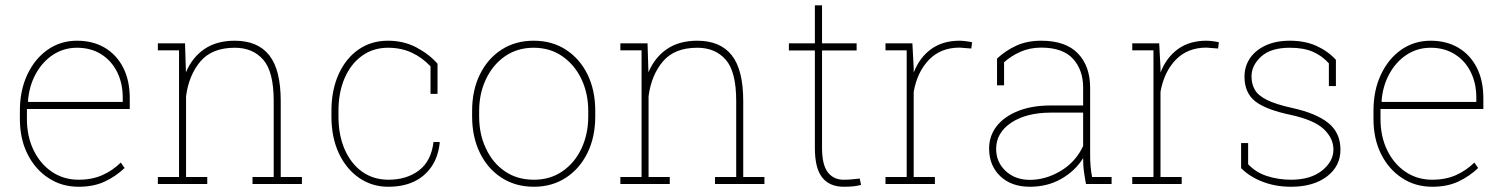

<svg xmlns="http://www.w3.org/2000/svg" viewBox="-20 -691 5652 721"><path d="M275.4 10.3Q211.4 10.3 162.1 -22.5Q112.3 -54.7 83.5 -112.1Q54.7 -169.4 54.7 -244.1V-275.4Q54.7 -351.6 82.5 -410.6Q110.4 -470.2 158.9 -504.2Q207.5 -538.1 269 -538.1Q329.1 -538.1 373.5 -511.7Q418.5 -484.9 442.9 -436.5Q467.3 -388.2 467.3 -322.3V-281.7H81.1V-244.1Q81.1 -178.7 106 -127.4Q130.9 -75.7 174.8 -45.9Q218.8 -16.1 275.4 -16.1Q325.7 -16.1 364.5 -33.4Q403.3 -50.8 433.6 -80.6L447.8 -60.1Q415 -28.8 373.5 -9.3Q332 10.3 275.4 10.3ZM85 -311 86.4 -308.1H440.9V-324.2Q440.9 -378.4 419.9 -420.4Q398.9 -462.9 360.1 -487.3Q321.3 -511.7 269 -511.7Q219.7 -511.7 179.2 -485.4Q139.2 -459 114.3 -413.6Q89.4 -368.2 85 -311Z M678.7 -26.4H758.3V0H572.8V-26.4H652.3V-502H572.8V-528.3H674.8L678.2 -419.4Q702.1 -476.1 748 -507.1Q793.9 -538.1 861.3 -538.1Q947.8 -538.1 991 -483.6Q1034.2 -429.2 1034.2 -311V-26.4H1113.8V0H928.2V-26.4H1007.8V-312Q1007.8 -421.9 968.5 -466.8Q929.2 -511.7 861.8 -511.7Q776.4 -511.7 732.9 -460.7Q689.5 -409.7 678.7 -330.1Z M1437.5 10.3Q1377.4 10.3 1328.6 -22.9Q1280.3 -56.2 1252.4 -115.5Q1224.6 -174.8 1224.6 -253.9V-274.4Q1224.6 -353 1252 -413.1Q1279.3 -472.7 1326.9 -505.4Q1374.5 -538.1 1436.5 -538.1Q1496.1 -538.1 1543.7 -512.9Q1591.3 -487.8 1623 -451.7V-338.4H1596.7V-441.9Q1565.4 -475.1 1525.9 -493.4Q1486.3 -511.7 1437 -511.7Q1381.3 -511.7 1339.4 -481.4Q1297.4 -451.2 1274.2 -397.7Q1251 -344.2 1251 -274.4V-253.9Q1251 -183.6 1274.4 -129.9Q1297.9 -76.2 1340.1 -46.1Q1382.3 -16.1 1439 -16.1Q1506.8 -16.1 1553 -50.8Q1599.1 -85.4 1607.9 -157.7H1630.4L1631.3 -154.8Q1625.5 -101.1 1599.6 -64Q1547.4 10.3 1437.5 10.3Z M1984.9 10.3Q1916 10.3 1863.8 -23.4Q1811.5 -57.1 1782.2 -116.7Q1752.9 -176.3 1752.9 -253.9V-274.4Q1752.9 -352.5 1782.2 -411.6Q1811.5 -471.2 1863.5 -504.6Q1915.5 -538.1 1983.9 -538.1Q2053.2 -538.1 2105 -504.4Q2157.2 -470.7 2186.3 -411.4Q2215.3 -352.1 2215.3 -274.4V-253.9Q2215.3 -176.3 2186 -116.7Q2156.7 -57.1 2104.7 -23.4Q2052.7 10.3 1984.9 10.3ZM1984.9 -16.1Q2046.9 -16.1 2092.8 -48.3Q2138.7 -80.1 2163.8 -134Q2189 -188 2189 -253.9V-274.4Q2189 -339.8 2163.6 -393.6Q2138.2 -447.3 2092 -479.5Q2045.9 -511.7 1983.9 -511.7Q1922.4 -511.7 1876 -479.5Q1830.1 -447.3 1804.7 -393.3Q1779.3 -339.4 1779.3 -274.4V-253.9Q1779.3 -186.5 1804.7 -133.8Q1829.6 -79.6 1875.7 -47.9Q1921.9 -16.1 1984.9 -16.1Z M2415.5 -26.4H2495.1V0H2309.6V-26.4H2389.2V-502H2309.6V-528.3H2411.6L2415 -419.4Q2439 -476.1 2484.9 -507.1Q2530.8 -538.1 2598.1 -538.1Q2684.6 -538.1 2727.8 -483.6Q2771 -429.2 2771 -311V-26.4H2850.6V0H2665V-26.4H2744.6V-312Q2744.6 -421.9 2705.3 -466.8Q2666 -511.7 2598.6 -511.7Q2513.2 -511.7 2469.7 -460.7Q2426.3 -409.7 2415.5 -330.1Z M3148.4 10.3Q3095.2 10.3 3067.6 -24.4Q3040 -59.1 3040 -136.2V-501.5H2942.4V-528.3H3040V-670.9H3066.9V-528.3H3196.8V-501.5H3066.9V-136.2Q3066.9 -71.3 3088.9 -43.7Q3110.8 -16.1 3147 -16.1Q3162.6 -16.1 3174.8 -17.1Q3187 -18.1 3208.5 -20.5L3213.4 3.4Q3198.7 7.3 3183.3 8.8Q3168 10.3 3148.4 10.3Z M3411.1 -26.4H3490.7V0H3305.2V-26.4H3384.8V-502H3305.2V-528.3H3406.2L3411.1 -436.5V-418.5Q3433.1 -475.1 3476.6 -506.6Q3520 -538.1 3583.5 -538.1Q3594.7 -538.1 3609.1 -536.1Q3623.5 -534.2 3630.4 -532.2L3627.4 -508.8L3583.5 -512.2Q3512.7 -512.2 3468.5 -466.6Q3424.3 -420.9 3411.1 -346.2Z M3847.2 10.3Q3777.8 10.3 3736.1 -29.5Q3694.3 -69.3 3694.3 -133.8Q3694.3 -180.7 3723.1 -217.8Q3752 -253.9 3803.7 -274.4Q3855.5 -294.9 3925.8 -294.9H4047.4V-362.3Q4047.4 -428.2 4009.3 -470.2Q3971.2 -512.2 3889.6 -512.2Q3846.7 -512.2 3811 -496.1Q3775.4 -480 3750.5 -457V-370.6H3724.1V-471.2Q3756.8 -501.5 3797.1 -519.8Q3837.4 -538.1 3890.1 -538.1Q3981.4 -538.1 4027.6 -490.5Q4073.7 -442.9 4073.7 -361.3V-106.4Q4073.7 -85.9 4075.4 -65.9Q4077.1 -45.9 4081.1 -26.4H4154.3V0H4058.1Q4051.8 -34.7 4049.6 -53Q4047.4 -71.3 4047.4 -97.2Q4017.6 -49.3 3965.6 -19.5Q3913.6 10.3 3847.2 10.3ZM3847.2 -15.6Q3907.2 -15.6 3963.4 -49.3Q4019.5 -83 4047.4 -142.6V-268.1H3927.2Q3834 -268.1 3777.3 -230.2Q3720.7 -192.4 3720.7 -131.8Q3720.7 -82.5 3756.3 -49.1Q3792 -15.6 3847.2 -15.6Z M4337.9 -26.4H4417.5V0H4231.9V-26.4H4311.5V-502H4231.9V-528.3H4333L4337.9 -436.5V-418.5Q4359.9 -475.1 4403.3 -506.6Q4446.8 -538.1 4510.3 -538.1Q4521.5 -538.1 4535.9 -536.1Q4550.3 -534.2 4557.1 -532.2L4554.2 -508.8L4510.3 -512.2Q4439.5 -512.2 4395.3 -466.6Q4351.1 -420.9 4337.9 -346.2Z M4828.1 10.3Q4770.5 10.3 4721.9 -8.3Q4673.3 -26.9 4640.6 -59.6V-153.8H4667V-74.2Q4695.8 -43.5 4738.3 -29.8Q4780.8 -16.1 4828.1 -16.1Q4901.4 -16.1 4944.3 -50.3Q4987.3 -84.5 4987.3 -129.4Q4987.3 -171.4 4951.4 -205.8Q4915.5 -240.2 4826.2 -259.8Q4732.9 -279.3 4693.1 -311Q4653.3 -342.8 4653.3 -403.3Q4653.3 -441.4 4673.8 -472.2Q4694.3 -502.4 4732.7 -520.3Q4771 -538.1 4823.7 -538.1Q4880.4 -538.1 4923.6 -518.6Q4966.8 -499 4996.6 -466.3V-367.7H4970.2V-453.1Q4944.8 -481.4 4910.2 -496.6Q4875.5 -511.7 4823.7 -511.7Q4752 -511.7 4715.8 -478.5Q4679.7 -445.3 4679.7 -404.3Q4679.7 -375.5 4691.9 -354.5Q4703.6 -333 4736.8 -316.2Q4770 -299.3 4834 -285.2Q4922.9 -265.6 4968.3 -229Q5013.7 -192.4 5013.7 -128.9Q5013.7 -66.9 4962.9 -28.3Q4912.1 10.3 4828.1 10.3Z M5358.4 10.3Q5294.4 10.3 5245.1 -22.5Q5195.3 -54.7 5166.5 -112.1Q5137.7 -169.4 5137.7 -244.1V-275.4Q5137.7 -351.6 5165.5 -410.6Q5193.4 -470.2 5241.9 -504.2Q5290.5 -538.1 5352.1 -538.1Q5412.1 -538.1 5456.5 -511.7Q5501.5 -484.9 5525.9 -436.5Q5550.3 -388.2 5550.3 -322.3V-281.7H5164.1V-244.1Q5164.1 -178.7 5189 -127.4Q5213.9 -75.7 5257.8 -45.9Q5301.8 -16.1 5358.4 -16.1Q5408.7 -16.1 5447.5 -33.4Q5486.3 -50.8 5516.6 -80.6L5530.8 -60.1Q5498 -28.8 5456.5 -9.3Q5415 10.3 5358.4 10.3ZM5168 -311 5169.4 -308.1H5523.9V-324.2Q5523.9 -378.4 5502.9 -420.4Q5481.9 -462.9 5443.1 -487.3Q5404.3 -511.7 5352.1 -511.7Q5302.7 -511.7 5262.2 -485.4Q5222.2 -459 5197.3 -413.6Q5172.4 -368.2 5168 -311Z"/></svg>

Font: Suwannaphum Thin
Style: Regular
Weight: 100
Designer: Danh Hong
Version: Version 8.002; ttfautohint (v1.8.3)